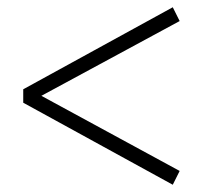

<svg xmlns="http://www.w3.org/2000/svg" viewBox="-20 -590 580 529"><path d="M44 -307V-344L456 -570L475 -532L94 -326L475 -119L456 -81Z"/></svg>

Font: DM Serif Text
Style: Regular
Weight: 400
Designer: Colophon Foundry, Frank Grießhammer
Foundry: Colophon Foundry
Version: Version 5.200; ttfautohint (v1.8.3)